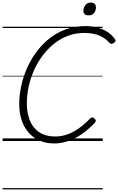

<svg xmlns="http://www.w3.org/2000/svg" viewBox="-20 -1092 915 1487"><path d="M400 19Q338 19 288 -2.5Q238 -24 202.5 -64Q167 -104 148 -160Q129 -216 129 -287Q129 -354 144 -424.5Q159 -495 188.5 -562.5Q218 -630 262 -689.5Q306 -749 362.5 -794Q419 -839 489 -864.5Q559 -890 641 -890Q692 -890 735 -878.5Q778 -867 812.5 -844.5Q847 -822 871 -788Q877 -779 873 -771.5Q869 -764 857 -757Q847 -751 840.5 -752.5Q834 -754 822 -766Q801 -789 773 -805Q745 -821 710 -829Q675 -837 634 -837Q565 -837 505.5 -814.5Q446 -792 396.5 -751.5Q347 -711 308 -658.5Q269 -606 242 -544.5Q215 -483 201.5 -419Q188 -355 188 -292Q188 -232 202.5 -184Q217 -136 245 -102.5Q273 -69 314 -52Q355 -35 407 -35Q445 -35 480.5 -44.5Q516 -54 550 -72.5Q584 -91 616 -117Q648 -143 680 -176Q689 -184 696.5 -183Q704 -182 712 -174Q722 -164 722 -157Q722 -150 713 -140Q661 -85 608.5 -50Q556 -15 503.5 2Q451 19 400 19ZM666 -973Q648 -973 637 -981.5Q626 -990 626 -1009Q626 -1032 641 -1052Q656 -1072 683 -1072Q701 -1072 712 -1063Q723 -1054 723 -1035Q723 -1011 709 -992Q695 -973 666 -973ZM0 365H775V375H0ZM0 -20H775V0H0ZM0 -505H775V-500H0ZM0 -885H775V-875H0Z"/></svg>

Font: Playwrite DK Uloopet Guides
Style: Regular
Weight: 400
Designer: Veronika Burian, José Scaglione
Foundry: TypeTogether
Version: Version 1.003